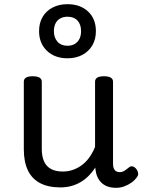

<svg xmlns="http://www.w3.org/2000/svg" viewBox="-20 -880 685 919"><path d="M269 17Q211 17 172 -3.5Q133 -24 113.5 -64.5Q94 -105 94 -166V-489Q94 -502 104.5 -508.5Q115 -515 136 -515Q158 -515 169 -508.5Q180 -502 180 -489V-166Q180 -131 191 -107Q202 -83 224.5 -71Q247 -59 280 -59Q308 -59 332 -68Q356 -77 375.5 -92.5Q395 -108 410 -130Q425 -152 435 -177V-489Q435 -502 445.5 -508.5Q456 -515 478 -515Q499 -515 510 -508.5Q521 -502 521 -489V-96Q521 -82 525 -73Q529 -64 536.5 -60Q544 -56 553 -56Q562 -56 569.5 -59.5Q577 -63 584.5 -69Q592 -75 599 -80Q607 -86 616.5 -83Q626 -80 634 -69Q639 -62 641 -52Q643 -42 636 -33Q626 -18 610 -6.5Q594 5 575 12Q556 19 536 19Q512 19 494.5 12.5Q477 6 465 -6Q453 -18 446 -34Q439 -50 437 -69L436 -78Q422 -56 404.5 -38.5Q387 -21 366 -8.5Q345 4 320.5 10.5Q296 17 269 17ZM303 -601Q242 -601 204.5 -637Q167 -673 167 -731Q167 -770 184 -799Q201 -828 232 -844Q263 -860 303 -860Q364 -860 401.5 -825Q439 -790 439 -731Q439 -692 422 -663Q405 -634 374.5 -617.5Q344 -601 303 -601ZM303 -661Q324 -661 338.5 -670Q353 -679 360.5 -694.5Q368 -710 368 -731Q368 -763 351 -781.5Q334 -800 303 -800Q283 -800 268 -791.5Q253 -783 245.5 -767.5Q238 -752 238 -731Q238 -700 255 -680.5Q272 -661 303 -661Z"/></svg>

Font: Playwrite FR Trad
Style: Regular
Weight: 400
Designer: Veronika Burian, José Scaglione
Foundry: TypeTogether
Version: Version 1.000